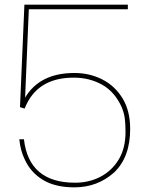

<svg xmlns="http://www.w3.org/2000/svg" viewBox="-20 -800 640 826"><path d="M83 -201Q104 -14 303 -14Q363 -14 412 -39.5Q461 -65 490.5 -113.5Q520 -162 520 -232Q520 -266 517 -289.5Q514 -313 504 -338Q474 -405 419.5 -435.5Q365 -466 297 -466Q138 -466 86 -333L66 -339L85 -780H530V-760H104L88 -380Q151 -486 300 -486Q366 -486 420.5 -458Q475 -430 507.5 -376.5Q540 -323 540 -245Q540 -124 471 -58Q399 6 300 6Q217 6 164 -26.5Q111 -59 86 -115Q68 -152 63 -201Z"/></svg>

Font: Tanohe Sans Thin
Style: Regular
Weight: 100
Designer: Village Type and Design LLC & Cristiano Sobral
Foundry: Cooper Hewitt Smithsonian Design Museum
Version: Version 1.00;September 29, 2021;FontCreator 13.0.0.2655 64-b